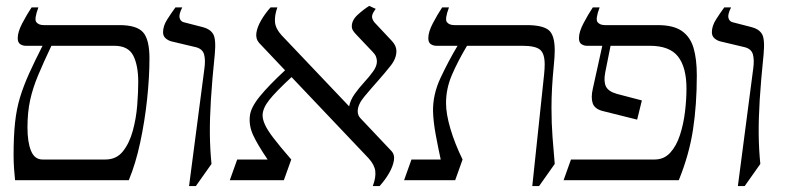

<svg xmlns="http://www.w3.org/2000/svg" viewBox="-20 -610 2656 650"><path d="M448 -332Q448 -389 431 -422Q414 -455 367 -455H154Q127 -398 109 -355Q91 -312 82 -271Q73 -230 73 -178Q73 -129 85 -99.5Q97 -70 124 -70H337Q374 -70 396 -97.5Q418 -125 429.5 -167Q441 -209 444.5 -253.5Q448 -298 448 -332ZM384 -525Q443 -525 464.5 -500.5Q486 -476 486 -412Q486 -349 478 -274Q470 -199 454.5 -127Q439 -55 416 0H31Q29 -18 27.5 -40Q26 -62 26 -85Q26 -149 31 -195.5Q36 -242 48 -281Q60 -320 78.5 -361Q97 -402 124 -455H67Q57 -455 48.5 -460.5Q40 -466 40 -481Q40 -502 55.5 -531.5Q71 -561 87 -585H110Q95 -545 103 -535Q111 -525 128 -525Z M601 -535 667 -518Q691 -512 701.5 -495Q712 -478 707 -425Q698 -338 694 -273Q690 -208 690.5 -156.5Q691 -105 696 -55L643 20H620L672 -378Q676 -407 671 -425.5Q666 -444 644 -450L560 -470Q549 -473 540.5 -480.5Q532 -488 532 -501Q532 -522 546 -544Q560 -566 574 -585H597Q585 -561 588 -549.5Q591 -538 601 -535Z M1304 -100Q1317 -87 1313.5 -66.5Q1310 -46 1297 -23.5Q1284 -1 1265 20H1242Q1253 -9 1250.5 -30.5Q1248 -52 1228 -74L967 -349Q913 -299 891 -271Q869 -243 869 -219Q869 -206 877 -188Q885 -170 906 -142.5Q927 -115 966 -70L941 0H758L783 -70H886Q852 -120 837 -152.5Q822 -185 826 -218Q829 -246 859 -283Q889 -320 945 -372L857 -465Q845 -479 848 -499Q851 -519 864.5 -542Q878 -565 896 -585H919Q909 -557 911 -535Q913 -513 933 -491L1180 -231L1162 -250Q1166 -271 1180.5 -291.5Q1195 -312 1212.5 -331Q1230 -350 1243 -368Q1256 -386 1256 -402Q1256 -410 1253 -418Q1250 -426 1242 -434L1186 -493Q1180 -499 1175.5 -506Q1171 -513 1171 -521Q1171 -542 1191.5 -560.5Q1212 -579 1230 -590L1252 -580Q1240 -564 1239.5 -555Q1239 -546 1247 -535L1307 -471Q1322 -455 1322 -437Q1322 -412 1302.5 -387.5Q1283 -363 1261 -338Q1236 -310 1213.5 -283Q1191 -256 1191 -233Q1191 -219 1201 -209Z M1348 0 1373 -70H1472Q1463 -111 1455 -154.5Q1447 -198 1446 -233Q1445 -290 1471.5 -346.5Q1498 -403 1529 -455H1457Q1447 -455 1438.5 -460.5Q1430 -466 1430 -481Q1430 -502 1445.5 -531.5Q1461 -561 1477 -585H1500Q1485 -545 1493 -535Q1501 -525 1518 -525H1763Q1816 -525 1837 -508.5Q1858 -492 1858 -440Q1858 -419 1855 -390Q1851 -350 1849 -314.5Q1847 -279 1847 -245Q1847 -193 1850.5 -146.5Q1854 -100 1858 -55L1805 20H1782L1822 -358Q1823 -368 1823.5 -376.5Q1824 -385 1824 -392Q1824 -429 1808 -442Q1792 -455 1748 -455H1561Q1530 -403 1510 -356.5Q1490 -310 1490 -261Q1490 -224 1505 -173.5Q1520 -123 1546 -70L1521 0Z M2207 -525Q2260 -525 2288.5 -505Q2317 -485 2328 -447.5Q2339 -410 2339 -355Q2339 -255 2326 -170.5Q2313 -86 2278 0H1888L1913 -70H2196Q2228 -70 2249 -93Q2270 -116 2282 -153Q2294 -190 2299 -231.5Q2304 -273 2304 -310Q2304 -382 2275.5 -418.5Q2247 -455 2180 -455H2047L2029 -365Q2023 -334 2031.5 -317Q2040 -300 2069 -292L2153 -270L2137 -205L2021 -234Q1993 -241 1986.5 -260.5Q1980 -280 1987 -310L2019 -455H1967Q1957 -455 1948.5 -460.5Q1940 -466 1940 -481Q1940 -502 1955.5 -531.5Q1971 -561 1987 -585H2010Q1995 -545 2003 -535Q2011 -525 2028 -525Z M2459 -535 2525 -518Q2549 -512 2559.5 -495Q2570 -478 2565 -425Q2556 -338 2552 -273Q2548 -208 2548.5 -156.5Q2549 -105 2554 -55L2501 20H2478L2530 -378Q2534 -407 2529 -425.5Q2524 -444 2502 -450L2418 -470Q2407 -473 2398.5 -480.5Q2390 -488 2390 -501Q2390 -522 2404 -544Q2418 -566 2432 -585H2455Q2443 -561 2446 -549.5Q2449 -538 2459 -535Z"/></svg>

Font: Bona Nova
Style: Italic
Weight: 400
Italic angle: -4°
Designer: Mateusz Machalski
Foundry: Capitalics
Version: Version 4.001; ttfautohint (v1.8.3)